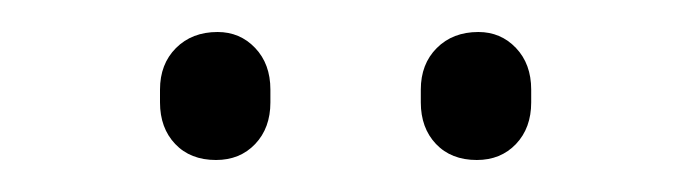

<svg xmlns="http://www.w3.org/2000/svg" viewBox="-20 -700 432 120"><path d="M278 -600Q262 -600 252.5 -610Q243 -620 243 -636V-644Q243 -660 253 -670Q263 -680 279 -680Q293 -680 302.5 -670Q312 -660 312 -644V-636Q312 -620 302.5 -610Q293 -600 278 -600ZM115 -600Q99 -600 89.5 -610Q80 -620 80 -636V-644Q80 -660 90 -670Q100 -680 116 -680Q130 -680 139.5 -670Q149 -660 149 -644V-636Q149 -620 139.5 -610Q130 -600 115 -600Z"/></svg>

Font: Quicksand Light Light
Style: Regular
Weight: 300
Version: Version 3.006